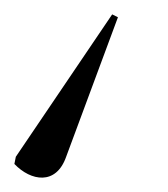

<svg xmlns="http://www.w3.org/2000/svg" viewBox="-94 -47 234 267"><path d="M62 -27 -72 171 -74 181C-51 205 -16 211 -2 171L70 -23Z"/></svg>

Font: Noto Serif Display SemiCondensed Light
Style: Italic
Weight: 300
Width: 4
Italic angle: -12°
Designer: Monotype Design Team
Foundry: Monotype Imaging Inc.
Version: Version 2.009